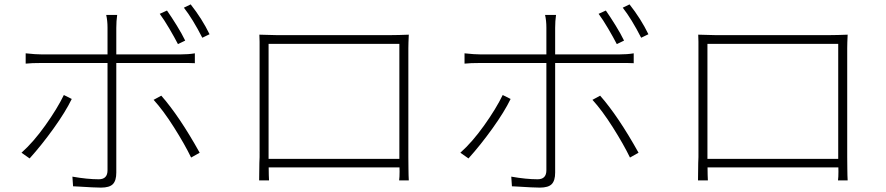

<svg xmlns="http://www.w3.org/2000/svg" viewBox="-20 -824 4040 875"><path d="M824 -639 791 -623Q775 -654 751.5 -694Q728 -734 708 -761L741 -776Q762 -746 785.5 -708Q809 -670 824 -639ZM935 -668 902 -652Q858 -738 818 -789L849 -804Q901 -738 935 -668ZM510 -697V-525V-466V-376V-274V-173V-89V-37Q510 -1 494.5 15Q479 31 440 31Q412 31 334 26L313 25L310 -19Q378 -7 430 -7Q470 -7 470 -48V-103V-191V-294V-396V-479V-525V-698Q470 -730 464 -756H514Q510 -728 510 -697ZM172 -576H428H550H664H753H800Q839 -576 868 -581V-536Q857 -537 835 -537H801H551H429H314H223H173Q122 -537 97 -534V-581Q142 -576 172 -576ZM115 -102 78 -128Q132 -176 186.5 -252.5Q241 -329 271 -391L307 -373Q279 -315 224.5 -239Q170 -163 115 -102ZM890 -128 851 -106Q822 -166 773 -243.5Q724 -321 680 -369L715 -388Q797 -295 890 -128Z M1200 -665Q1215 -664 1238 -664H1452H1557H1654H1728H1764Q1793 -664 1843 -666Q1841 -626 1841 -604V-401V-301V-209V-140V-109Q1841 -74 1841.5 -55Q1842 -36 1842 -25Q1843 -16 1843 -2H1799Q1801 -16 1801 -42L1800 -91V-310V-421V-522V-596V-624H1204V-423V-312V-208V-129V-91L1205 -26Q1206 -17 1206 -2H1161L1162 -81Q1163 -92 1163 -108V-307V-407V-500V-571V-604V-634Q1163 -655 1162 -666ZM1819 -61H1187V-100H1819Z M2824 -639 2791 -623Q2775 -654 2751.5 -694Q2728 -734 2708 -761L2741 -776Q2762 -746 2785.5 -708Q2809 -670 2824 -639ZM2935 -668 2902 -652Q2858 -738 2818 -789L2849 -804Q2901 -738 2935 -668ZM2510 -697V-525V-466V-376V-274V-173V-89V-37Q2510 -1 2494.5 15Q2479 31 2440 31Q2412 31 2334 26L2313 25L2310 -19Q2378 -7 2430 -7Q2470 -7 2470 -48V-103V-191V-294V-396V-479V-525V-698Q2470 -730 2464 -756H2514Q2510 -728 2510 -697ZM2172 -576H2428H2550H2664H2753H2800Q2839 -576 2868 -581V-536Q2857 -537 2835 -537H2801H2551H2429H2314H2223H2173Q2122 -537 2097 -534V-581Q2142 -576 2172 -576ZM2115 -102 2078 -128Q2132 -176 2186.5 -252.5Q2241 -329 2271 -391L2307 -373Q2279 -315 2224.5 -239Q2170 -163 2115 -102ZM2890 -128 2851 -106Q2822 -166 2773 -243.5Q2724 -321 2680 -369L2715 -388Q2797 -295 2890 -128Z M3200 -665Q3215 -664 3238 -664H3452H3557H3654H3728H3764Q3793 -664 3843 -666Q3841 -626 3841 -604V-401V-301V-209V-140V-109Q3841 -74 3841.5 -55Q3842 -36 3842 -25Q3843 -16 3843 -2H3799Q3801 -16 3801 -42L3800 -91V-310V-421V-522V-596V-624H3204V-423V-312V-208V-129V-91L3205 -26Q3206 -17 3206 -2H3161L3162 -81Q3163 -92 3163 -108V-307V-407V-500V-571V-604V-634Q3163 -655 3162 -666ZM3819 -61H3187V-100H3819Z"/></svg>

Font: Merged Yaku Han JP ExtraLight
Style: Regular
Weight: 250
Designer: Ryoko NISHIZUKA 西塚涼子 (kana, bopomofo & ideographs); Paul D. Hunt (Latin, Greek & Cyrillic); Sandoll Communications 산돌커뮤니
Foundry: Adobe
Version: Version 2.004